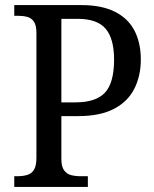

<svg xmlns="http://www.w3.org/2000/svg" viewBox="-20 -734 606 754"><path d="M36 0V-42H49Q70 -42 87 -47Q104 -52 113.5 -67.5Q123 -83 123 -114V-604Q123 -634 113.5 -648.5Q104 -663 87.5 -667.5Q71 -672 51 -672H36V-714H300Q379 -714 431 -688Q483 -662 508 -614Q533 -566 533 -500Q533 -436 507.5 -385.5Q482 -335 427.5 -306.5Q373 -278 286 -278H221V-109Q221 -80 231.5 -65.5Q242 -51 258.5 -46.5Q275 -42 296 -42H325V0ZM221 -332H276Q357 -332 392.5 -370.5Q428 -409 428 -500Q428 -582 395 -621Q362 -660 285 -660H221Z"/></svg>

Font: Noto Serif SemiCondensed
Style: Regular
Weight: 400
Width: 4
Designer: Monotype Design Team
Foundry: Monotype Imaging Inc.
Version: Version 2.013